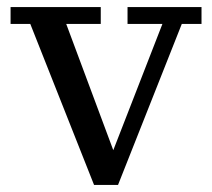

<svg xmlns="http://www.w3.org/2000/svg" viewBox="-20 -523 603 545"><path d="M247 2 66 -455H10V-503H266V-455H168L313 -66L290 -67L441 -455H342V-503H552V-455H496L315 2Z"/></svg>

Font: Montagu Slab
Style: Bold
Weight: 700
Designer: Florian Karsten
Foundry: Florian Karsten
Version: Version 1.000